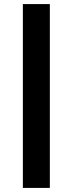

<svg xmlns="http://www.w3.org/2000/svg" viewBox="-20 -758 355 940"><path d="M92 162V-738H224V162Z"/></svg>

Font: REM Medium
Style: Bold
Weight: 700
Version: Version 1.005;gftools[0.9.28]